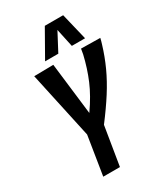

<svg xmlns="http://www.w3.org/2000/svg" viewBox="-224 -1014 955 1106"><g transform="rotate(-30 254.0 -460.5)"><path d="M123 0 164 -257 68 -700 196 -702 237 -358Q294 -439 325 -512.5Q356 -586 375 -668Q376 -677 378 -685.5Q380 -694 381 -703L508 -701Q506 -692 503.5 -682.5Q501 -673 498 -664Q477 -594 447.5 -529.5Q418 -465 376 -399Q334 -333 276 -257L234 0ZM165 -743 266 -921H388L431 -743H343L317 -864L253 -743Z"/></g></svg>

Font: Georama SemiCondensed SemiBold
Style: Italic
Weight: 600
Width: 4
Italic angle: -9°
Designer: Jean-Baptiste Levee
Foundry: Production Type
Version: Version 1.000